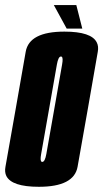

<svg xmlns="http://www.w3.org/2000/svg" viewBox="-50 -731 406 756"><path d="M103 4.5Q-3.5 4.5 -25 -38Q-32.5 -53.5 -28.5 -74.5Q-14.5 -153.5 11.5 -300.5Q37.5 -448 51.2 -527.2Q65 -606.5 203.5 -606.5Q310 -606.5 331 -564Q339 -548.5 335 -527Q321.5 -448 295.5 -300.5Q269.5 -153.5 255.5 -74.5Q241.5 4.5 103 4.5ZM116.5 -93.5Q127 -93.5 132.5 -124.8Q138 -156 163.5 -300.5Q189 -445.5 194.5 -477Q199.5 -504.5 192.5 -508Q191 -508.5 190 -508.5Q179.5 -508.5 174 -477Q168.5 -445.5 143 -300.5Q117.5 -156 112 -124.5Q107 -97.5 114 -94Q115.5 -93.5 116.5 -93.5ZM212.5 -618.5 162 -711H250.5L274 -618.5Z"/></svg>

Font: Anybody UltraCondensed Regular
Style: Bold Italic
Weight: 700
Width: 1
Italic angle: -10°
Designer: Tyler Finck
Foundry: Etcetera Type Company
Version: Version 1.010; ttfautohint (v1.8.3) -l 8 -r 50 -G 200 -x 14 